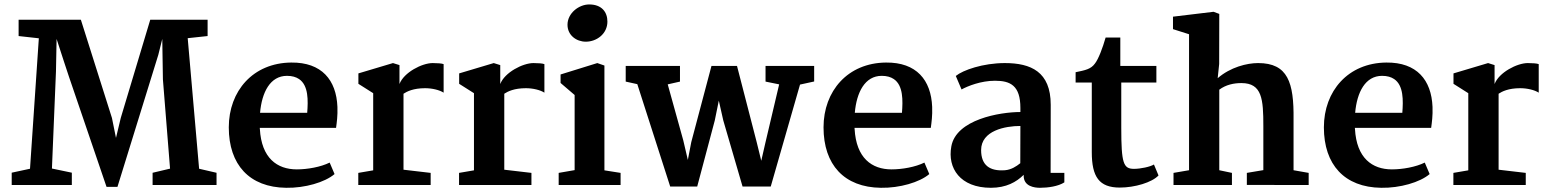

<svg xmlns="http://www.w3.org/2000/svg" viewBox="-20 -849 7101 881"><path d="M33.7 0H309.6V-56.6L218.3 -75.7L236.8 -521L239.7 -670.4C259.8 -609.4 289.1 -517.1 296.4 -497.1L468.8 8.3H519L706.5 -597.7L724.6 -670.4L727.5 -484.9L760.3 -75.2L680.2 -56.2V0H973.6V-56.2L893.6 -74.7L841.3 -673.8L932.6 -683.6V-758.3H669.4L534.2 -308.1L512.2 -216.3L493.7 -307.6L351.1 -758.3H65.4V-683.6L158.2 -673.3L117.7 -74.7L33.7 -56.6Z M1029.8 -264.6C1029.8 -93.3 1124.5 10.7 1293 12.7C1378.4 14.2 1470.7 -12.2 1515.1 -50.3L1492.7 -103C1451.2 -82.5 1390.6 -71.8 1341.8 -71.8C1251.5 -71.8 1179.7 -123.5 1172.4 -257.3C1172.4 -258.8 1171.9 -260.3 1171.9 -262.2H1522C1525.4 -287.6 1529.8 -317.9 1528.3 -358.4C1523.4 -481.9 1456.1 -563.5 1316.4 -562C1141.1 -560.5 1029.8 -431.6 1029.8 -264.6ZM1173.3 -331.5C1181.6 -425.8 1219.7 -501 1296.9 -501C1320.3 -501 1338.4 -495.6 1352.1 -486.3C1396 -457 1394 -387.2 1389.6 -331.5Z M1624 0H1956.1V-55.7L1831.5 -70.3V-418.9C1847.2 -429.2 1876.5 -444.3 1930.7 -444.3C1962.9 -444.3 1997.1 -436 2015.6 -423.8V-554.7C2007.8 -558.1 1987.3 -559.6 1965.3 -559.6C1916.5 -559.6 1833 -516.6 1813 -463.4V-550.3L1783.2 -559.6L1624.5 -512.2V-464.4L1692.4 -421.4V-67.4L1624 -55.7Z M2086.4 0H2418.5V-55.7L2293.9 -70.3V-418.9C2309.6 -429.2 2338.9 -444.3 2393.1 -444.3C2425.3 -444.3 2459.5 -436 2478 -423.8V-554.7C2470.2 -558.1 2449.7 -559.6 2427.7 -559.6C2378.9 -559.6 2295.4 -516.6 2275.4 -463.4V-550.3L2245.6 -559.6L2086.9 -512.2V-464.4L2154.8 -421.4V-67.4L2086.4 -55.7Z M2668 -657.7C2717.8 -657.7 2767.1 -693.8 2767.1 -750C2767.1 -793 2741.7 -828.6 2683.6 -828.6C2636.2 -828.6 2584 -788.6 2584 -735.4C2584 -687 2625 -657.7 2668 -657.7ZM2543.5 0H2827.6V-55.7L2753.4 -67.4V-548.3L2720.7 -559.6L2552.2 -507.3V-468.3L2616.7 -413.1V-68.4L2543.5 -55.7Z M3055.2 6.8H3179.2L3259.8 -296.4L3278.3 -387.2L3298.8 -296.4L3387.2 6.8H3516.6L3650.9 -460.9L3715.8 -475.1V-546.4H3492.7V-474.6L3555.2 -461.9L3492.2 -194.8L3473.1 -111.3L3452.1 -196.8L3361.8 -546.4H3244.6L3151.9 -196.8L3136.2 -115.2L3115.2 -205.1L3043.9 -461.9L3100.1 -474.6V-546.4H2851.1V-474.6L2904.3 -462.9Z M3758.8 -264.6C3758.8 -93.3 3853.5 10.7 4022 12.7C4107.4 14.2 4199.7 -12.2 4244.1 -50.3L4221.7 -103C4180.2 -82.5 4119.6 -71.8 4070.8 -71.8C3980.5 -71.8 3908.7 -123.5 3901.4 -257.3C3901.4 -258.8 3900.9 -260.3 3900.9 -262.2H4251C4254.4 -287.6 4258.8 -317.9 4257.3 -358.4C4252.4 -481.9 4185.1 -563.5 4045.4 -562C3870.1 -560.5 3758.8 -431.6 3758.8 -264.6ZM3902.3 -331.5C3910.6 -425.8 3948.7 -501 4025.9 -501C4049.3 -501 4067.4 -495.6 4081.1 -486.3C4125 -457 4123 -387.2 4118.7 -331.5Z M4345.2 -177.2C4326.7 -77.6 4385.7 12.7 4526.9 12.7C4596.7 12.7 4644 -13.7 4677.2 -46.9V-42.5C4677.2 6.8 4727.5 12.7 4752 12.7C4788.1 12.7 4835.4 6.3 4863.8 -12.2V-55.7H4800.8L4801.3 -368.2C4801.3 -520 4710 -559.6 4590.8 -559.6C4490.7 -559.6 4398.4 -527.3 4365.7 -500.5L4392.1 -438.5C4420.4 -454.1 4481 -478.5 4545.4 -478.5C4615.7 -478.5 4662.1 -457 4662.1 -353.5V-335C4567.9 -335 4367.2 -300.8 4345.2 -177.2ZM4481.9 -160.2C4481.9 -249.5 4591.8 -271 4662.1 -271C4662.1 -213.9 4661.6 -157.2 4661.6 -100.1C4643.1 -85 4619.6 -70.3 4591.8 -67.9C4521.5 -62.5 4481.9 -90.8 4481.9 -160.2Z M4989.7 -150.9C4989.7 -37.6 5023.4 11.7 5118.2 11.7C5187 11.7 5265.6 -11.7 5295.9 -43.9L5274.9 -94.2C5257.8 -83.5 5212.9 -74.2 5183.6 -74.2C5134.8 -74.2 5125 -98.6 5125 -262.7V-470.2H5286.1V-546.4H5120.6V-676.8H5053.2C5040 -629.9 5020 -577.1 5003.9 -557.1C4985.4 -531.7 4960.4 -526.9 4915.5 -517.6V-470.2H4989.7Z M5364.7 0H5632.8V-55.7L5574.7 -67.9V-437.5C5605.5 -460.4 5641.6 -467.8 5676.3 -467.8C5771.5 -467.8 5776.9 -393.1 5776.9 -270.5V-68.4L5701.2 -55.7V-0.5L5984.9 0V-55.7L5915.5 -67.9V-301.8C5917.5 -470.2 5889.6 -559.6 5752.9 -559.6C5701.7 -559.6 5626 -541 5567.4 -490.2L5574.2 -555.2L5574.7 -785.2L5548.3 -794.9L5362.3 -772.5V-715.3L5436 -691.9V-67.9L5364.7 -55.7Z M6054.7 -264.6C6054.7 -93.3 6149.4 10.7 6317.9 12.7C6403.3 14.2 6495.6 -12.2 6540 -50.3L6517.6 -103C6476.1 -82.5 6415.5 -71.8 6366.7 -71.8C6276.4 -71.8 6204.6 -123.5 6197.3 -257.3C6197.3 -258.8 6196.8 -260.3 6196.8 -262.2H6546.9C6550.3 -287.6 6554.7 -317.9 6553.2 -358.4C6548.3 -481.9 6481 -563.5 6341.3 -562C6166 -560.5 6054.7 -431.6 6054.7 -264.6ZM6198.2 -331.5C6206.5 -425.8 6244.6 -501 6321.8 -501C6345.2 -501 6363.3 -495.6 6377 -486.3C6420.9 -457 6418.9 -387.2 6414.6 -331.5Z M6648.9 0H6981V-55.7L6856.4 -70.3V-418.9C6872.1 -429.2 6901.4 -444.3 6955.6 -444.3C6987.8 -444.3 7022 -436 7040.5 -423.8V-554.7C7032.7 -558.1 7012.2 -559.6 6990.2 -559.6C6941.4 -559.6 6857.9 -516.6 6837.9 -463.4V-550.3L6808.1 -559.6L6649.4 -512.2V-464.4L6717.3 -421.4V-67.4L6648.9 -55.7Z"/></svg>

Font: Merriweather
Style: Bold
Weight: 700
Designer: Eben Sorkin ( eben@eyebytes.com )
Foundry: Sorkin Type Co.
Version: Version 1.003